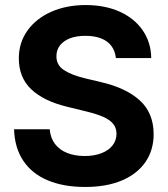

<svg xmlns="http://www.w3.org/2000/svg" viewBox="-20 -737 670 767"><path d="M320.9 -593.9Q284.9 -593.9 258.9 -583.7Q232.9 -573.4 219.1 -555.1Q205.4 -536.7 205.4 -513.1Q204.9 -477.5 234.9 -457.4Q265 -437.4 318.4 -424.4L382 -409.3Q482.3 -386.5 537.8 -336.5Q593.3 -286.5 593.8 -201.8Q593.8 -137.5 561.1 -89.8Q528.3 -42.1 466.9 -16.1Q405.5 9.9 319.9 9.9Q234.2 9.9 171.1 -16.4Q108 -42.8 73.3 -94.4Q38.5 -146 36.2 -220.6H178.6Q181.4 -185.9 199.7 -161.9Q217.9 -138 248.5 -125.9Q279.1 -113.8 318.2 -113.8Q356.5 -113.8 385.4 -125Q414.2 -136.2 429.8 -156.4Q445.4 -176.6 445.4 -202.6Q445.4 -226 431.8 -242.5Q418.2 -258.9 392 -270.4Q365.8 -281.8 324.6 -291.8L247.1 -310.8Q154.1 -333.4 104.6 -380.5Q55.2 -427.7 55.2 -503.6Q55.2 -566.6 89.7 -614.9Q124.1 -663.1 184.8 -690Q245.5 -716.8 322.2 -716.8Q399.5 -716.8 458.5 -690.2Q517.4 -663.5 550.3 -615.5Q583.2 -567.5 584.1 -505H442.9Q440.1 -533.1 425.1 -553.3Q410.1 -573.5 383.7 -583.7Q357.2 -593.9 320.9 -593.9Z"/></svg>

Font: Pretendard Std Variable
Style: Regular
Weight: 400
Designer: Base glyphs from Inter by Rasmus Andersson; Hangeul glyphs from Noto Sans CJK(Source Han Sans) by Jang Soo-young and Kan
Foundry: Kil Hyung-jin
Version: Version 1.309;Glyphs 3.2 (3225)